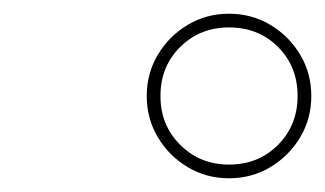

<svg xmlns="http://www.w3.org/2000/svg" viewBox="-20 -820 474 280"><path d="M194 -680Q194 -713 210.2 -740.2Q226.5 -767.5 253.8 -783.8Q281 -800 314 -800Q347 -800 374.2 -783.8Q401.5 -767.5 417.8 -740.2Q434 -713 434 -680Q434 -647 417.8 -619.8Q401.5 -592.5 374.2 -576.2Q347 -560 314 -560Q281 -560 253.8 -576.2Q226.5 -592.5 210.2 -619.8Q194 -647 194 -680ZM214 -680Q214 -637.5 242.8 -608.8Q271.5 -580 314 -580Q357 -580 385.5 -608.8Q414 -637.5 414 -680Q414 -723 385.5 -751.5Q357 -780 314 -780Q271.5 -780 242.8 -751.5Q214 -723 214 -680Z"/></svg>

Font: Bodoni* 96pt
Style: Italic
Weight: 400
Italic angle: -13°
Version: Version 2.3